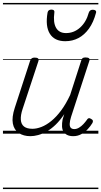

<svg xmlns="http://www.w3.org/2000/svg" viewBox="-20 -905 686 1300"><path d="M186 17Q139 17 107 -4.5Q75 -26 67 -68.5Q59 -111 80 -175L184 -494Q189 -506 195.5 -510.5Q202 -515 215 -515Q232 -515 238 -509Q244 -503 240 -491L133 -167Q119 -125 121 -94.5Q123 -64 142.5 -48.5Q162 -33 200 -33Q228 -33 260.5 -45.5Q293 -58 327 -85.5Q361 -113 393.5 -156.5Q426 -200 455 -262L530 -495Q534 -508 540 -512Q546 -516 559 -516Q576 -516 582.5 -510.5Q589 -505 585 -493L461 -113Q453 -87 452 -68Q451 -49 459 -40Q467 -31 483 -31Q499 -31 515 -40.5Q531 -50 544.5 -64.5Q558 -79 568 -93Q572 -101 579 -104Q586 -107 597 -100Q608 -94 609 -86.5Q610 -79 605 -71Q593 -51 574.5 -31Q556 -11 531 3Q506 17 476 17Q452 17 435.5 9Q419 1 410 -13.5Q401 -28 400 -49Q399 -70 404 -97L415 -132Q387 -90 357 -61Q327 -32 296.5 -15Q266 2 238 9.5Q210 17 186 17ZM422 -626Q349 -626 317.5 -676.5Q286 -727 302 -820Q304 -830 310.5 -835Q317 -840 328 -840Q340 -840 345 -834.5Q350 -829 348 -820Q339 -753 359.5 -717Q380 -681 427 -681Q481 -681 522.5 -718.5Q564 -756 581 -819Q585 -830 591.5 -834.5Q598 -839 609 -839Q621 -839 627 -833.5Q633 -828 630 -818Q613 -754 582.5 -711.5Q552 -669 511.5 -647.5Q471 -626 422 -626ZM0 365H646V375H0ZM0 -20H646V0H0ZM0 -505H646V-500H0ZM0 -885H646V-875H0Z"/></svg>

Font: Playwrite DK Loopet Guides
Style: Regular
Weight: 400
Designer: Veronika Burian, José Scaglione
Foundry: TypeTogether
Version: Version 1.003